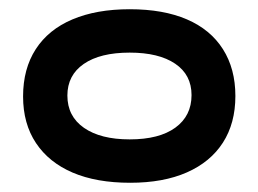

<svg xmlns="http://www.w3.org/2000/svg" viewBox="-20 -697 560 416"><path d="M262 -301Q189 -301 137.5 -323Q86 -345 58 -387Q30 -429 30 -488Q30 -548 57.5 -590.5Q85 -633 137 -655Q189 -677 261 -677Q334 -677 385 -655Q436 -633 463 -590.5Q490 -548 490 -489Q490 -430 463 -388Q436 -346 385 -323.5Q334 -301 262 -301ZM261 -395Q325 -395 360 -420.5Q395 -446 395 -491Q395 -535 359.5 -559Q324 -583 261 -583Q197 -583 161.5 -558.5Q126 -534 126 -490Q126 -445 162 -420Q198 -395 261 -395Z"/></svg>

Font: Fredoka Expanded Medium
Style: Regular
Weight: 500
Width: 7
Designer: Ben Nathan
Foundry: Milena B. Brandão, Ben Nathan
Version: Version 2.001